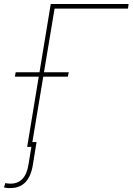

<svg xmlns="http://www.w3.org/2000/svg" viewBox="-70 -748 675 978"><path d="M585 -727.5 582 -704.1H208L90.8 0H68.4L188.5 -727.5ZM5.9 -357.4 9.8 -379.9H280.3L275.4 -357.4ZM93.8 -24.4H116.2L97.7 89.8Q88.4 150.4 59.3 180.4Q30.3 210.4 -18.6 210Q-28.3 210.4 -36.4 209.2Q-44.4 208 -49.8 207L-43 184.6Q-38.6 185.5 -31.7 186.5Q-24.9 187.5 -16.6 187.5Q21 187.5 44.2 163.3Q67.4 139.2 75.2 89.8Z"/></svg>

Font: Inter Tight Thin
Style: Italic
Weight: 250
Italic angle: -9.39999°
Designer: Rasmus Andersson
Foundry: rsms
Version: Version 3.004